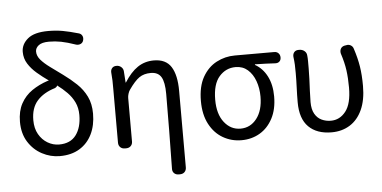

<svg xmlns="http://www.w3.org/2000/svg" viewBox="-61 -932 2498 1256"><g transform="rotate(-5 1188.0 -304.5)"><path d="M300 13Q239 13 183.5 -16.5Q128 -46 93.5 -101Q59 -156 59 -233Q59 -303 86 -352.5Q113 -402 159 -433.5Q205 -465 262 -484Q267 -486 271 -486Q231 -514 196 -544Q161 -574 139 -609Q117 -644 117 -687Q117 -737 160 -773Q203 -809 295 -809Q346 -809 390 -801Q434 -793 493 -776Q508 -772 515 -758.5Q522 -745 517 -728Q513 -713 499.5 -706.5Q486 -700 470 -704Q412 -724 373 -731.5Q334 -739 294 -739Q247 -739 225.5 -722Q204 -705 204 -682Q204 -653 226.5 -627Q249 -601 286 -574Q323 -547 367 -515Q414 -481 453.5 -443.5Q493 -406 516.5 -358Q540 -310 540 -245Q540 -168 511.5 -110Q483 -52 429.5 -19.5Q376 13 300 13ZM322 -449Q320 -440 306 -433Q230 -410 188.5 -363Q147 -316 147 -236Q147 -182 169 -143.5Q191 -105 226.5 -84Q262 -63 302 -63Q376 -63 413 -112.5Q450 -162 450 -244Q450 -291 432.5 -327.5Q415 -364 386 -393.5Q357 -423 322 -449Z M1063 200Q1045 200 1033.5 188.5Q1022 177 1023 158Q1025 33 1026.5 -91Q1028 -215 1028 -332Q1028 -409 1007.5 -443Q987 -477 939 -477Q894 -477 863.5 -456Q833 -435 794 -379Q787 -369 782.5 -354Q778 -339 778 -327V-41Q778 -23 766.5 -11.5Q755 0 736 0H728Q709 0 697.5 -11.5Q686 -23 686 -41V-394Q686 -427 685.5 -449.5Q685 -472 682 -503Q681 -520 691 -531.5Q701 -543 720 -543Q738 -543 751 -531.5Q764 -520 765 -503L770 -429H772Q813 -494 859.5 -525.5Q906 -557 966 -557Q1045 -557 1079.5 -502.5Q1114 -448 1114 -344V158Q1114 177 1102.5 188.5Q1091 200 1072 200Z M1493 13Q1427 13 1371.5 -19Q1316 -51 1283 -113.5Q1250 -176 1250 -265Q1250 -361 1285 -422.5Q1320 -484 1376.5 -513.5Q1433 -543 1497 -543H1756Q1773 -543 1783.5 -532Q1794 -521 1794 -504Q1794 -487 1783.5 -477.5Q1773 -468 1756 -469Q1722 -471 1695 -472Q1668 -473 1623 -474V-470Q1673 -442 1701.5 -386.5Q1730 -331 1730 -254Q1730 -170 1698.5 -110Q1667 -50 1613.5 -18.5Q1560 13 1493 13ZM1493 -63Q1558 -63 1599.5 -116.5Q1641 -170 1641 -261Q1641 -316 1624 -363Q1607 -410 1574.5 -438.5Q1542 -467 1495 -467Q1431 -467 1387.5 -417.5Q1344 -368 1344 -265Q1344 -171 1386.5 -117Q1429 -63 1493 -63Z M2085 13Q1988 13 1934 -40.5Q1880 -94 1880 -202Q1880 -250 1882 -298Q1884 -346 1884 -394Q1884 -427 1883 -449Q1882 -471 1878 -502Q1877 -520 1887 -531.5Q1897 -543 1915 -543H1921Q1940 -543 1954 -531.5Q1968 -520 1969 -502Q1971 -486 1971 -464Q1971 -442 1971 -416Q1971 -386 1969.5 -347.5Q1968 -309 1966 -269.5Q1964 -230 1964 -196Q1964 -148 1981 -118.5Q1998 -89 2026 -76Q2054 -63 2086 -63Q2145 -63 2184 -113Q2223 -163 2223 -269Q2223 -331 2216 -382.5Q2209 -434 2189 -495Q2185 -513 2192.5 -527Q2200 -541 2219 -545L2227 -546Q2244 -551 2258.5 -542.5Q2273 -534 2277 -517Q2297 -456 2306 -400Q2315 -344 2315 -271Q2315 -179 2286 -115.5Q2257 -52 2205 -19.5Q2153 13 2085 13Z"/></g></svg>

Font: Chiron GoRound TC
Style: Regular
Weight: 400
Designer: Ryoko NISHIZUKA 西塚涼子 (kana, bopomofo & ideographs); Paul D. Hunt (Latin, Greek & Cyrillic); Sandoll Communications 산돌커뮤니
Foundry: Adobe
Version: Version 1.000;hotconv 1.1.1;makeotfexe 2.6.0